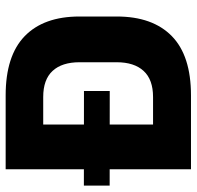

<svg xmlns="http://www.w3.org/2000/svg" viewBox="-28 -650 679 662"><g transform="rotate(-90 311.0 -319.5)"><path d="M1.5 -280.4V-369.3L327.8 -369V-280.1ZM167.4 0V-130.8H307Q367.2 -130.8 397 -163.4Q426.9 -195.9 426.9 -256.4V-384.3Q426.9 -444.9 397 -477.2Q367.2 -509.5 307 -509.5H167.2V-639H312.6Q449 -639 516.8 -573.4Q584.6 -507.7 584.6 -384.4V-255.9Q584.6 -132.3 517 -66.1Q449.4 0 312.6 0ZM57.8 0V-639H212.1V0Z"/></g></svg>

Font: Anek Gujarati Medium
Style: Regular
Weight: 500
Designer: Mrunmayee Ghaisas (Gujarati), Yesha Goshar (Latin)
Foundry: Ek Type
Version: Version 1.003